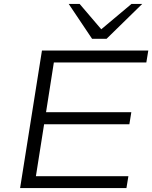

<svg xmlns="http://www.w3.org/2000/svg" viewBox="-20 -964 780 984"><path d="M83 0 195 -705H740L730 -644H256L216 -389H653L643 -327H206L164 -61H638L628 0ZM452 -765 332 -944H388L499 -814L654 -944H709L526 -765Z"/></svg>

Font: Nunito Sans 10pt Expanded Light
Style: Italic
Weight: 300
Width: 7
Italic angle: -9°
Designer: Vernon Adams
Foundry: Vernon Adams
Version: Version 3.101;gftools[0.9.27]